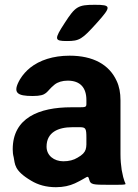

<svg xmlns="http://www.w3.org/2000/svg" viewBox="-20 -770 576 800"><path d="M482 -128V-352C482 -383 477 -410 466 -433C435 -501 368 -538 270 -538C201 -538 145 -519 106 -488C90 -475 75 -459 63 -439C31 -383 51 -370 116 -370C180 -370 170 -388 208 -418C221 -428 240 -434 262 -434C315 -434 340 -404 340 -353V-338C340 -324 337 -323 309 -323H277C143 -323 33 -279 33 -148C33 -137 34 -126 37 -115C43 -87 37 -60 110 -17C138 0 172 10 213 10C244 10 270 4 292 -6C348 -32 345 -44 352 -21C357 -1 367 0 432 0C496 0 503 0 503 -4C503 -8 496 -12 487 -62C484 -82 482 -103 482 -128ZM174 -159C174 -218 221 -240 282 -240H311C337 -240 340 -236 340 -195C340 -153 344 -136 303 -113C287 -103 267 -98 244 -98C205 -98 174 -122 174 -159ZM250 -675C205 -606 206 -599 259 -599C311 -599 322 -606 384 -675C445 -743 444 -750 375 -750C305 -750 294 -743 250 -675Z"/></svg>

Font: Asimov Print
Style: A
Weight: 500
Designer: Google
Version: Version 2.000980: 2014